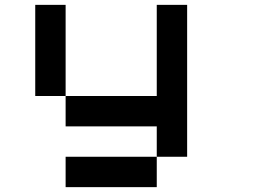

<svg xmlns="http://www.w3.org/2000/svg" viewBox="-20 -645 1040 790"><path d="M250 0H625V125H250ZM625 -625H750V0H625V-125H250V-250H625ZM125 -625H250V-250H125Z"/></svg>

Font: Pixel Operator Mono 8
Style: Regular
Weight: 400
Monospace: yes
Designer: Jayvee Enaguas (HarvettFox96)
Foundry: The Grandoplex Project
Version: Version 1.5.0 (October 25, 2015)